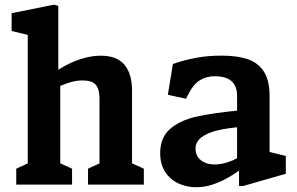

<svg xmlns="http://www.w3.org/2000/svg" viewBox="-20 -796 1280 828"><path d="M359.6 -68.5 442.2 -106.6 409.1 -50.4V-370.8Q409.1 -412.3 392.7 -430.7Q376.3 -449.1 337.4 -449.1Q314 -449.1 290.6 -443.2Q267.2 -437.3 240 -425.6Q224 -418.2 207.6 -409.3V-477.8Q238.4 -501.6 273.2 -519Q308 -536.4 344.4 -546.1Q380.8 -555.8 414.8 -555.8Q484.1 -555.8 516.8 -516.6Q549.4 -477.4 549.4 -405.2V-50.8L516.8 -106.6L600.3 -68.5V0H359.6ZM50.1 -68.5 132.8 -106.6 99.6 -50.4V-676.5L132 -637.4L30.1 -662.4V-739.3L213.5 -776L231.4 -770V-441.9L239.9 -434.9V-50L207.3 -106.6L290.8 -68.5V0H50.1Z M1010.8 -83.9 1002.4 -97V-382.1Q1002.4 -414.3 989.7 -433.1Q976.9 -451.9 955.6 -459.6Q934.2 -467.3 906.2 -467.2Q870.4 -467.2 842.7 -450.4Q815 -433.7 795.1 -394.9L782.4 -370.2L703.9 -387.1L725.6 -519.9Q772 -536.5 823.4 -546.3Q874.8 -556.1 934.6 -556.1Q1002.1 -556.1 1047.2 -541.2Q1092.3 -526.2 1117.5 -488Q1142.6 -449.8 1142.6 -381.3V-118.3L1120.5 -145.9L1212.5 -123.5V-46.6L1029.1 6H1010.8ZM670.8 -135.4Q670.8 -202.5 712.9 -239.5Q755.1 -276.6 827.2 -293Q899.4 -309.3 1020.2 -320.6L1019.5 -248.5Q962 -244.1 918.4 -233.8Q874.8 -223.5 849 -204Q823.2 -184.4 823.2 -153.8Q823.2 -135.2 833 -119.8Q842.9 -104.4 861.6 -95.6Q880.2 -86.8 906.4 -86.8Q935.3 -86.8 968.3 -98.4Q1001.3 -110 1030.6 -131.7V-74.5L1028 -72.5Q997.3 -49.5 966.2 -31.3Q935.2 -13.2 898.9 -0.8Q862.6 11.5 825.9 11.5Q785.8 11.5 750.3 -4.6Q714.9 -20.7 692.8 -53.8Q670.8 -87 670.8 -135.4Z"/></svg>

Font: Monaspace Xenon Var
Style: Regular
Weight: 400
Designer: Riley Cran and the Lettermatic Team
Version: Version 1.000 (Monaspace Xenon Var)